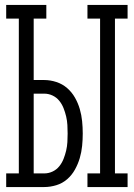

<svg xmlns="http://www.w3.org/2000/svg" viewBox="-20 -755 540 775"><path d="M333 0V-55H384V-680H333V-735H495V-680H444V-55H495V0ZM5 0V-55H56V-680H5V-735H167V-680H116V-432H158Q183 -432 207.5 -424Q232 -416 251 -399.5Q270 -383 282.5 -361Q295 -339 302 -315Q309 -291 311.5 -266Q314 -241 314 -216Q314 -191 311.5 -166Q309 -141 302 -117Q295 -93 282.5 -70.5Q270 -48 251 -31.5Q232 -15 207.5 -7.5Q183 0 158 0ZM116 -55H158Q176 -55 192 -62.5Q208 -70 219 -83.5Q230 -97 236.5 -113.5Q243 -130 247 -147Q251 -164 252 -181.5Q253 -199 253 -216Q253 -233 252 -250.5Q251 -268 247 -285Q243 -302 236.5 -318.5Q230 -335 219 -348.5Q208 -362 192 -369.5Q176 -377 158 -377H116Z"/></svg>

Font: Iosevka Curly Slab Light
Style: Regular
Weight: 300
Monospace: yes
Designer: Belleve Invis
Foundry: Belleve Invis
Version: Version 22.1.2; ttfautohint (v1.8.4)